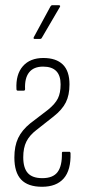

<svg xmlns="http://www.w3.org/2000/svg" viewBox="-20 -709 328 735"><path d="M141 6Q87 6 61 -21.5Q35 -49 35 -106Q35 -150 49.5 -180.5Q64 -211 96 -237L164 -289Q191 -311 201.5 -332Q212 -353 212 -386Q212 -454 145 -454Q109 -454 91.5 -432Q74 -410 76 -368Q76 -362 71 -362H48Q43 -362 43 -368Q40 -424 67.5 -455.5Q95 -487 146 -487Q195 -487 220.5 -462Q246 -437 246 -386Q246 -345 232 -317Q218 -289 185 -263L119 -211Q93 -191 81 -167Q69 -143 69 -107Q69 -66 86.5 -46.5Q104 -27 142 -27Q183 -27 200.5 -50.5Q218 -74 217 -123Q217 -128 221 -128H246Q249 -128 250 -123Q252 -58 224 -26Q196 6 141 6ZM112 -560Q110 -560 109 -561.5Q108 -563 109 -566L173 -684Q176 -689 179 -689H205Q209 -689 210 -687Q211 -685 209 -682L140 -564Q138 -560 133 -560Z"/></svg>

Font: Sofia Sans Extra Condensed ExtraLight
Style: Regular
Weight: 250
Designer: Botio Nikoltchev, Ani Petrova
Foundry: lettersoup
Version: Version 4.101